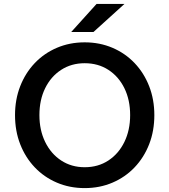

<svg xmlns="http://www.w3.org/2000/svg" viewBox="-20 -948 868 984"><path d="M414 16Q337 16 271.5 -12Q206 -40 158 -90.5Q110 -141 83.5 -209Q57 -277 57 -358Q57 -438 83.5 -506Q110 -574 158 -624.5Q206 -675 271.5 -703Q337 -731 414 -731Q491 -731 556.5 -703Q622 -675 670 -624.5Q718 -574 744.5 -506Q771 -438 771 -358Q771 -277 744.5 -209Q718 -141 670 -90.5Q622 -40 556.5 -12Q491 16 414 16ZM414 -91Q483 -91 535.5 -125.5Q588 -160 617.5 -220.5Q647 -281 647 -358Q647 -436 617.5 -496Q588 -556 535.5 -590Q483 -624 414 -624Q346 -624 293.5 -590Q241 -556 211.5 -496Q182 -436 182 -358Q182 -281 211.5 -220.5Q241 -160 293.5 -125.5Q346 -91 414 -91ZM618 -928 459 -784H345L475 -928Z"/></svg>

Font: Wix Madefor Text SemiBold
Style: Regular
Weight: 600
Designer: Dalton Maag Ltd
Foundry: Dalton Maag Ltd
Version: Version 3.100